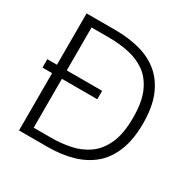

<svg xmlns="http://www.w3.org/2000/svg" viewBox="-152 -809 936 949"><g transform="rotate(30 316.0 -334.0)"><path d="M77 0V-327H22V-375H77V-668H241Q318 -668 382.5 -650.5Q447 -633 493.5 -593.5Q540 -554 565.5 -491Q591 -428 591 -336Q591 -245 565.5 -180.5Q540 -116 493.5 -76.5Q447 -37 382.5 -18.5Q318 0 241 0ZM133 -48H233Q290 -48 344 -59.5Q398 -71 440.5 -101.5Q483 -132 508.5 -188.5Q534 -245 534 -336Q534 -427 508.5 -483Q483 -539 440.5 -568.5Q398 -598 344 -609Q290 -620 233 -620H133V-375H335V-327H133Z"/></g></svg>

Font: Atkinson Hyperlegible Mono ExtraLight
Style: Regular
Weight: 200
Monospace: yes
Designer: Elliott Scott, Megan Eiswerth, Linus Boman, Theodore Petrosky, Letters from Sweden
Foundry: Applied Design Works, Letters from Sweden
Version: Version 2.001